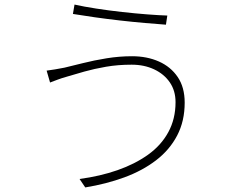

<svg xmlns="http://www.w3.org/2000/svg" viewBox="-20 -784 1040 840"><path d="M748 -337Q748 -387 723 -423.5Q698 -460 654.5 -480.5Q611 -501 556 -501Q496 -501 444 -492Q392 -483 349.5 -471Q307 -459 274 -449Q249 -442 232 -435.5Q215 -429 199 -423L184 -475Q201 -477 221 -480.5Q241 -484 262 -488Q296 -496 343.5 -508Q391 -520 446.5 -529Q502 -538 558 -538Q623 -538 675 -515Q727 -492 757.5 -447Q788 -402 788 -335Q788 -254 755 -191Q722 -128 662.5 -82.5Q603 -37 524 -8Q445 21 353 36L328 -1Q418 -13 494 -39.5Q570 -66 627.5 -107Q685 -148 716.5 -206Q748 -264 748 -337ZM306 -764Q346 -755 401 -746.5Q456 -738 514.5 -731.5Q573 -725 625.5 -721Q678 -717 712 -716L706 -676Q666 -679 613.5 -683.5Q561 -688 504 -694.5Q447 -701 394 -708.5Q341 -716 299 -723Z"/></svg>

Font: Noto Sans SC ExtraLight
Style: Regular
Weight: 250
Designer: Ryoko NISHIZUKA 西塚涼子 (kana, bopomofo & ideographs); Paul D. Hunt (Latin, Greek & Cyrillic); Sandoll Communications 산돌커뮤니
Foundry: Adobe
Version: Version 2.004-H2;hotconv 1.0.118;makeotfexe 2.5.65603